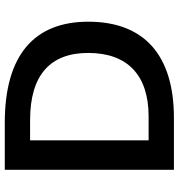

<svg xmlns="http://www.w3.org/2000/svg" viewBox="8 -759 751 807"><g transform="rotate(-90 383.5 -355.5)"><path d="M291.5 0C555.2 0 695.8 -125 695.8 -359.9C695.8 -586.4 556.2 -710.9 271.5 -710.9H73.2V0ZM197.3 -604.5H282.7C472.7 -604.5 564.5 -518.6 564.5 -360.4C564.5 -193.8 469.7 -106.4 297.9 -106.4H197.3Z"/></g></svg>

Font: Ride
Style: Bold
Weight: 700
Version: Version 3.000